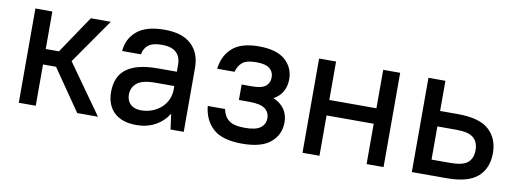

<svg xmlns="http://www.w3.org/2000/svg" viewBox="-48 -752 2682 1003"><g transform="rotate(10 1292.5 -250.0)"><path d="M234 -219H165V0H75V-500H165V-301H235L369 -500H475L309 -262L495 0H385Z M700 8Q622 8 581 -31.5Q540 -71 540 -140Q540 -178 552 -208.5Q564 -239 590.5 -260Q617 -281 658.5 -292Q700 -303 760 -303H860V-340Q860 -382 835.5 -405Q811 -428 760 -428Q709 -428 686.5 -409Q664 -390 660 -360H560Q564 -424 612.5 -466Q661 -508 760 -508Q854 -508 902 -463Q950 -418 950 -340V0H880L869 -82Q842 -39 798.5 -15.5Q755 8 700 8ZM710 -72Q743 -72 770.5 -83Q798 -94 818 -112.5Q838 -131 849 -156Q860 -181 860 -209V-227H760Q691 -227 662.5 -203.5Q634 -180 634 -142Q634 -110 654 -91Q674 -72 710 -72Z M1260 -508Q1354 -508 1399.5 -468Q1445 -428 1445 -365Q1445 -329 1429 -300.5Q1413 -272 1381 -255Q1422 -237 1441 -207.5Q1460 -178 1460 -140Q1460 -75 1411.5 -33.5Q1363 8 1260 8Q1156 8 1107 -35.5Q1058 -79 1050 -155H1142Q1149 -117 1175 -96.5Q1201 -76 1260 -76Q1320 -76 1344 -95.5Q1368 -115 1368 -145Q1368 -177 1344 -195.5Q1320 -214 1260 -214H1205V-296H1260Q1311 -296 1332 -313Q1353 -330 1353 -360Q1353 -389 1332 -406.5Q1311 -424 1260 -424Q1209 -424 1187 -405.5Q1165 -387 1157 -355H1065Q1073 -425 1119.5 -466.5Q1166 -508 1260 -508Z M1920 -214H1670V0H1580V-500H1670V-296H1920V-500H2010V0H1920Z M2160 -500H2250V-340H2345Q2458 -340 2509 -294.5Q2560 -249 2560 -170Q2560 -90 2509 -45Q2458 0 2345 0H2160ZM2250 -258V-82H2350Q2416 -82 2442 -104.5Q2468 -127 2468 -170Q2468 -213 2442 -235.5Q2416 -258 2350 -258Z"/></g></svg>

Font: Retni Sans Medium
Style: Regular
Weight: 500
Designer: Vitaly Kuzmin
Foundry: ParaType Ltd.
Version: Version 1.00;March 2, 2019;FontCreator 11.5.0.2425 64-bit; t